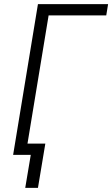

<svg xmlns="http://www.w3.org/2000/svg" viewBox="-20 -755 547 936"><path d="M165 161H103L130 0H44L165 -735H507L498 -680H217L114 -55H201Z"/></svg>

Font: Iosevka SS18 Light
Style: Italic
Weight: 300
Italic angle: -9°
Monospace: yes
Designer: Belleve Invis
Foundry: Belleve Invis
Version: Version 25.1.1; ttfautohint (v1.8.4)